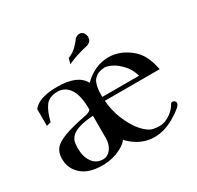

<svg xmlns="http://www.w3.org/2000/svg" viewBox="-134 -745 936 912"><g transform="rotate(-30 334.5 -289.0)"><path d="M203.1 -17.6Q229 -17.6 246.6 -40.8Q264.2 -64 264.2 -99.1V-221.2Q211.9 -217.8 183.1 -207.5Q154.3 -197.3 141.6 -182.9Q128.9 -168.5 126.7 -152.3Q124.5 -136.2 124.5 -121.6Q124.5 -77.1 145.3 -47.4Q166 -17.6 203.1 -17.6ZM549.3 -276.4Q538.1 -314.5 514.9 -340.3Q491.7 -366.2 467.8 -378.9Q443.8 -391.6 425.8 -392.6Q404.3 -390.6 391.8 -385.7Q379.4 -380.9 364.3 -364.7Q347.2 -338.9 347.2 -285.6L347.7 -276.4ZM330.6 -50.8Q315.4 -30.8 289.6 -18.6Q246.1 4.4 195.8 5.9H188Q143.1 5.9 111.8 -5.9Q77.6 -18.6 55.9 -47.9Q34.2 -77.1 34.2 -117.7Q34.2 -149.4 50.8 -170.7Q67.4 -191.9 111.3 -208.3Q155.3 -224.6 235.8 -240.2Q240.7 -240.7 247.1 -243.7Q263.2 -250 264.2 -256.8Q264.2 -334.5 239.5 -369.6Q214.8 -404.8 175.3 -404.8Q129.4 -404.3 108.6 -376.7Q87.9 -349.1 74.7 -294.9L50.8 -289.1V-381.3Q84 -423.3 175.8 -425.3V-424.8L186 -425.3Q297.4 -425.3 329.1 -364.3Q347.7 -383.3 370.6 -397.5Q415.5 -425.3 466.3 -425.3Q525.4 -425.3 579.1 -384.3Q610.4 -359.9 626 -327.4Q641.6 -294.9 649.4 -254.4H348.6Q353 -200.2 372.1 -151.9Q397 -92.8 426.8 -60.5Q456.5 -28.3 481.4 -23.9Q498.5 -20.5 514.6 -20.5Q535.6 -20.5 555.4 -30.3Q575.2 -40 590.3 -54.2Q605.5 -68.4 612.3 -82Q615.7 -88.9 622.6 -90.3Q631.3 -90.3 636 -85.7Q640.6 -81.1 640.6 -74.2Q640.6 -56.2 579.6 -20Q522.9 13.2 469.7 13.2Q414.1 13.2 368.7 -18.1Q347.7 -32.2 330.6 -50.8ZM293.5 -486.8 301.8 -516.6Q307.6 -519 308.1 -519.3Q308.6 -519.5 309.6 -519.5Q335 -531.2 353.3 -551Q371.6 -570.8 376.5 -578.6Q377.4 -579.1 377.4 -579.6Q380.4 -584 390.6 -588.4Q396.5 -590.8 401.9 -590.8Q422.4 -590.8 429.7 -568.8Q431.6 -562.5 431.6 -556.2Q431.6 -534.7 412.1 -525.9L407.7 -523.9Q347.7 -510.7 305.7 -492.2Z"/></g></svg>

Font: Quaaykop
Style: Regular
Weight: 400
Designer: Tup Wanders
Foundry: Free font, DO NOT SELL
Version: Version 1.00;July 31, 2023;FontCreator 11.5.0.2430 64-bit